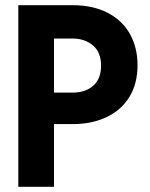

<svg xmlns="http://www.w3.org/2000/svg" viewBox="-20 -720 577 740"><path d="M188.1 -700V0H50.6V-700ZM369.5 -466.7Q369.5 -518.6 338.2 -545Q306.9 -571.4 260 -571.4H132.3V-700H260Q338.2 -700 394.9 -670.7Q451.7 -641.4 480.9 -588.8Q510.1 -536.2 510.1 -468.9Q510.1 -397.8 478.9 -346.7Q447.7 -295.6 390.9 -268.7Q334.2 -241.7 260 -241.7H132.3V-363.1H260Q309.5 -363.1 339.5 -389.7Q369.5 -416.4 369.5 -466.7Z"/></svg>

Font: TASA Explorer VF
Style: Regular
Weight: 400
Designer: Weizhong Zhang
Foundry: Local Remote
Version: Version 1.000;Glyphs 3.2 (3192)